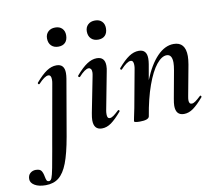

<svg xmlns="http://www.w3.org/2000/svg" viewBox="-202 -721 1265 1107"><g transform="rotate(-10 430.5 -168.0)"><path d="M-110 224Q-110 202 -96.5 190Q-83 178 -64 178Q-40 178 -31.5 190Q-23 202 -19 225Q-16 241 -12.5 248Q-9 255 1 255Q11 255 17 241Q23 227 31.5 183.5Q40 140 51 76L56 47L117 -297Q119 -306 119 -319Q119 -346 102 -346Q81 -346 44 -306Q43 -305 41 -305Q38 -305 36 -308.5Q34 -312 36 -315Q72 -357 100.5 -376Q129 -395 158 -395Q205 -395 205 -342Q205 -327 202 -309L145 21Q128 117 107 171.5Q86 226 55.5 250.5Q25 275 -21 275Q-62 275 -86 260.5Q-110 246 -110 224ZM132 -557Q132 -581 147.5 -596Q163 -611 189 -611Q215 -611 229.5 -596Q244 -581 244 -557Q244 -529 229.5 -514Q215 -499 189 -499Q163 -499 147.5 -514.5Q132 -530 132 -557Z M307 -47Q307 -62 312 -89L353 -297Q356 -311 356 -320Q356 -333 351 -339.5Q346 -346 338 -346Q317 -346 281 -306Q280 -305 278 -305Q274 -305 272 -308.5Q270 -312 272 -315Q308 -357 337 -376Q366 -395 394 -395Q442 -395 442 -343Q442 -326 438 -309L396 -89Q394 -80 394 -66Q394 -42 409 -42Q419 -42 431.5 -51Q444 -60 462 -77Q464 -79 466 -79Q469 -79 471 -75.5Q473 -72 470 -69Q436 -29 409.5 -10Q383 9 355 9Q307 9 307 -47ZM365 -557Q365 -581 380.5 -596Q396 -611 422 -611Q448 -611 462.5 -596Q477 -581 477 -557Q477 -529 462.5 -514Q448 -499 422 -499Q396 -499 380.5 -514.5Q365 -530 365 -557Z M787 -47Q787 -62 792 -89L821 -248Q826 -276 826 -293Q826 -342 794 -342Q765 -342 734 -303.5Q703 -265 676 -190Q649 -115 632 -12L614 -13Q633 -131 668 -218Q703 -305 748.5 -352Q794 -399 845 -399Q914 -399 914 -316Q914 -297 909 -267L876 -89Q873 -74 873 -65Q873 -42 889 -42Q899 -42 911.5 -51Q924 -60 942 -77Q944 -79 945 -79Q948 -79 950 -75.5Q952 -72 950 -69Q916 -29 889.5 -10Q863 9 835 9Q787 9 787 -47ZM543 0 547 -21Q557 -68 558 -74L599 -297Q601 -306 601 -319Q601 -346 584 -346Q563 -346 526 -306Q525 -305 523 -305Q520 -305 518 -308.5Q516 -312 518 -315Q554 -357 582.5 -376Q611 -395 640 -395Q687 -395 687 -342Q687 -327 684 -309L632 -12Q627 8 576 8Q543 8 543 0Z"/></g></svg>

Font: Cormorant Infant
Style: Bold Italic
Weight: 700
Italic angle: -10°
Designer: Christian Thalmann (Catharsis Fonts)
Foundry: Catharsis Fonts
Version: Version 4.000